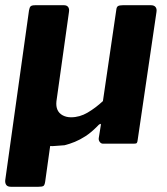

<svg xmlns="http://www.w3.org/2000/svg" viewBox="-27 -550 639 735"><path d="M245 -101Q278 -101 308.5 -119Q339 -137 367 -163L418 -511Q419 -523 424.5 -526.5Q430 -530 443 -530H551Q563 -530 568.5 -523Q574 -516 572 -504L500 -14Q499 -5 496.5 -2.5Q494 0 486 0H367Q360 0 355 -6.5Q350 -13 351 -21L359 -71Q360 -77 356 -75.5Q352 -74 344 -65Q321 -42 300 -28.5Q279 -15 259.5 -7Q240 1 220 6Q200 7 186.5 8.5Q173 10 165 9L146 145Q144 159 139 162Q134 165 120 165H15Q2 165 -3 158Q-8 151 -7 140L84 -510Q86 -522 90.5 -526Q95 -530 108 -530H218Q229 -530 234 -523Q239 -516 237 -504L189 -162Q187 -143 193 -129.5Q199 -116 213 -108.5Q227 -101 245 -101Z"/></svg>

Font: Libre Franklin
Style: Bold Italic
Weight: 700
Italic angle: -8°
Designer: Pablo Impallari, Rodrigo Fuenzalida, Nhung Nguyen
Foundry: Impallari Type
Version: Version 3.000